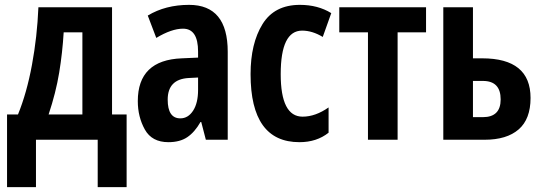

<svg xmlns="http://www.w3.org/2000/svg" viewBox="-20 -575 2231 790"><path d="M319 -104H180Q210 -194 223.5 -276Q237 -358 242 -442H319ZM138 -545Q133 -424 111.5 -308Q90 -192 54 -104H9V195H128V0H382V195H501V-104H441V-545Z M795 -205Q795 -151 774.5 -119.5Q754 -88 722 -88Q670 -88 670 -165Q670 -249 756 -254L795 -256ZM588 -511 623 -419Q686 -457 733 -457Q795 -457 795 -363V-338L728 -335Q547 -328 547 -159Q547 -94 576 -42Q605 10 673 10Q720 10 750.5 -10.5Q781 -31 805 -73H808L827 0H917V-362Q917 -555 758 -555Q661 -555 588 -511Z M1332 -29V-133Q1278 -95 1225 -95Q1135 -95 1135 -270Q1135 -449 1223 -449Q1265 -449 1308 -423L1343 -521Q1288 -555 1214 -555Q1109 -555 1060 -475.5Q1011 -396 1011 -270Q1011 10 1212 10Q1283 10 1332 -29Z M1733 -545H1376V-442H1494V0H1616V-442H1733Z M1926 -545H1804V0H1974Q2065 0 2114 -42.5Q2163 -85 2163 -172Q2163 -335 1964 -335H1926ZM1967 -93H1926V-242H1967Q2040 -242 2040 -166Q2040 -93 1967 -93Z"/></svg>

Font: Noto Sans UI Condensed
Style: Bold
Weight: 700
Width: 3
Designer: Monotype Design Team
Foundry: Monotype Imaging Inc.
Version: 1.001